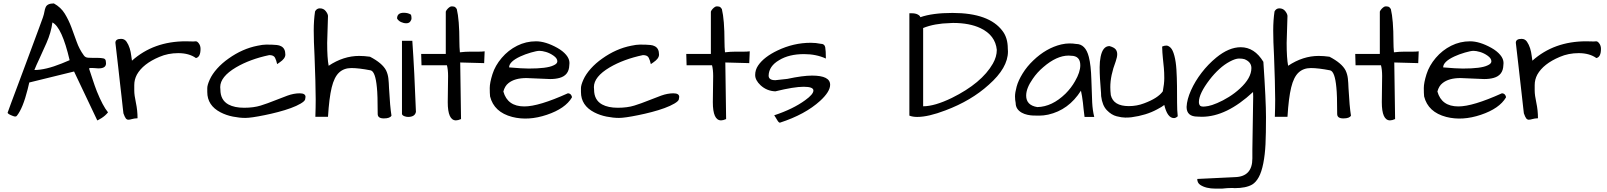

<svg xmlns="http://www.w3.org/2000/svg" viewBox="-20 -702 9569 1143"><path d="M536.1 -357.4H563.5Q580.1 -357.4 595.2 -354.5Q610.4 -351.6 610.4 -333Q617.2 -293.9 564.5 -294.9Q549.8 -295.9 537.6 -296.9Q525.4 -297.9 517.6 -297.4Q509.8 -296.9 510.7 -292Q520.5 -263.7 531.7 -228.5Q543 -193.4 556.6 -158.2Q591.8 -71.3 623 -33.2Q606.4 -12.7 584.5 1Q562.5 14.6 561 14.6Q559.6 14.6 558.6 13.7L420.9 -276.4L154.3 -210.9L144.5 -169.9Q116.2 -57.6 81.1 -13.7Q75.2 -3.9 56.6 -11.7Q25.4 -23.4 25.4 -31.2Q25.4 -33.2 45.9 -87.9Q66.4 -142.6 87.4 -198.7Q108.4 -254.9 131.3 -316.4Q154.3 -377.9 174.8 -433.6Q195.3 -489.3 211.9 -533.7Q228.5 -578.1 235.4 -598.1Q242.2 -618.2 244.6 -633.3Q247.1 -648.4 252 -659.2Q261.7 -681.6 300.8 -681.6Q342.8 -658.2 365.7 -620.6Q388.7 -583 404.8 -540Q420.9 -497.1 436.5 -453.1Q452.1 -409.2 478.5 -373Q487.3 -359.4 504.9 -358.4Q522.5 -357.4 536.1 -357.4ZM292 -568.4Q284.2 -508.8 256.8 -446.3Q229.5 -383.8 212.9 -349.1Q196.3 -314.5 184.6 -285.2Q251 -285.2 347.7 -324.2Q372.1 -335 394.5 -343.8Q348.6 -540 292 -568.4Z M1146.5 -356.4Q1105.5 -385.7 1041 -385.7Q980.5 -385.7 928.7 -363.3Q831.1 -322.3 794.9 -257.8Q779.3 -228.5 779.3 -195.3Q779.3 -189.5 779.3 -162.6Q779.3 -135.7 789.1 -90.3Q798.8 -44.9 798.8 2Q778.3 2.9 765.6 6.8Q752.9 10.7 744.1 10.7Q735.4 10.7 729 2.9Q722.7 -4.9 714.8 -27.3Q713.9 -33.2 710.9 -60.5Q708 -87.9 703.6 -127Q699.2 -166 693.8 -212.4Q688.5 -258.8 683.6 -303.7Q672.9 -401.4 667 -447.3Q667 -470.7 701.2 -470.7Q721.7 -470.7 733.4 -453.6Q745.1 -436.5 752 -414.6Q758.8 -392.6 761.2 -371.1Q763.7 -349.6 765.6 -340.8Q894.5 -456.1 1085.9 -456.1Q1107.4 -456.1 1130.9 -455.1Q1136.7 -456.1 1145.5 -456.1Q1154.3 -456.1 1163.1 -444.3Q1173.8 -430.7 1173.8 -411.1Q1173.8 -362.3 1146.5 -356.4Z M1798.8 -125Q1798.8 -120.1 1796.4 -109.9Q1793.9 -99.6 1770 -85.4Q1746.1 -71.3 1711.4 -58.6Q1676.8 -45.9 1635.7 -35.2Q1594.7 -24.4 1555.7 -16.6Q1474.6 0 1440.4 0Q1406.2 0 1366.7 -7.8Q1327.1 -15.6 1293 -33.2Q1213.9 -74.2 1213.9 -154.3Q1213.9 -160.2 1213.9 -177.7Q1213.9 -195.3 1228.5 -228Q1243.2 -260.7 1272.5 -293.5Q1301.8 -326.2 1340.8 -353.5Q1422.9 -412.1 1512.7 -429.7Q1543.9 -436.5 1564.9 -436.5Q1585.9 -436.5 1599.6 -436Q1613.3 -435.5 1627.9 -434.1Q1642.6 -432.6 1653.3 -426.8Q1678.7 -414.1 1678.7 -377Q1678.7 -353.5 1645.5 -331.1Q1636.7 -325.2 1629.9 -320.3Q1625 -342.8 1617.2 -358.4Q1609.4 -374 1583 -374Q1467.8 -349.6 1384.8 -300.8Q1291 -245.1 1291 -183.6Q1291 -176.8 1292 -168.9Q1292 -106.4 1339.8 -80.1Q1376 -60.5 1433.1 -60.5Q1490.2 -60.5 1532.2 -73.7Q1574.2 -86.9 1613.8 -103Q1653.3 -119.1 1691.4 -132.8Q1729.5 -146.5 1764.2 -146.5Q1798.8 -146.5 1798.8 -125Z M2310.5 -13.7Q2301.8 2.9 2265.1 2.9Q2228.5 2.9 2228.5 -23.4Q2228.5 -138.7 2223.6 -181.6Q2214.8 -276.4 2186.5 -283.2Q2116.2 -296.9 2071.8 -296.9Q2027.3 -296.9 1998.5 -270Q1969.7 -243.2 1954.6 -181.2Q1939.5 -119.1 1932.6 -6.8H1857.4Q1859.4 -62.5 1859.4 -110.4Q1859.4 -158.2 1857.4 -224.1Q1855.5 -290 1852.5 -368.2Q1847.7 -458 1847.7 -520Q1847.7 -582 1855.5 -633.8Q1865.2 -652.3 1883.8 -652.3Q1906.2 -652.3 1918.9 -636.2Q1931.6 -620.1 1932.6 -607.4L1927.7 -446.3Q1927.7 -355.5 1936.5 -310.5Q2024.4 -369.1 2118.2 -369.1Q2148.4 -369.1 2182.6 -364.3Q2255.9 -326.2 2278.3 -283.2Q2289.1 -260.7 2292 -235.4Q2294.9 -210 2295.9 -177.7Q2301.8 -66.4 2310.5 -13.7Z M2434.6 -459Q2447.3 -276.4 2456.1 -36.1Q2450.2 -5.9 2409.2 -5.9Q2398.4 -5.9 2387.2 -10.3Q2376 -14.6 2373 -22.5V-459ZM2343.8 -591.8Q2343.8 -626 2383.8 -626Q2410.2 -626 2426.8 -614.3Q2429.7 -603.5 2429.7 -593.3Q2429.7 -583 2421.9 -573.2Q2414.1 -563.5 2398.4 -563.5Q2382.8 -563.5 2367.2 -570.8Q2351.6 -578.1 2343.8 -591.8Z M2645.5 -93.8 2647.5 -250Q2647.5 -287.1 2640.6 -313.5H2489.3L2487.3 -380.9H2633.8V-632.8Q2636.7 -641.6 2645.5 -650.4Q2659.2 -664.1 2668.5 -664.1Q2677.7 -664.1 2684.6 -662.1Q2691.4 -660.2 2699.2 -648.4Q2714.8 -584 2714.8 -454.1Q2714.8 -421.9 2717.8 -390.6Q2749 -394.5 2780.3 -394.5Q2780.3 -394.5 2831.1 -394.5Q2849.6 -394.5 2865.2 -396.5L2862.3 -326.2L2719.7 -330.1L2724.6 6.8Q2707 14.6 2694.3 14.6Q2645.5 14.6 2645.5 -93.8Z M3101.6 -68.4Q3187.5 -68.4 3360.4 -146.5Q3371.1 -146.5 3377.9 -139.2Q3384.8 -131.8 3384.8 -122.1Q3345.7 -55.7 3235.4 -18.6Q3125 18.6 3029.3 -5.9Q2920.9 -34.2 2897.5 -127.9Q2895.5 -146.5 2895.5 -177.7Q2895.5 -209 2911.6 -260.3Q2927.7 -311.5 2966.8 -357.4Q3005.9 -403.3 3058.6 -429.7Q3111.3 -456.1 3170.9 -456.1Q3227.5 -456.1 3297.9 -417Q3331.1 -398.4 3350.6 -375Q3370.1 -351.6 3370.1 -327.1Q3370.1 -320.3 3369.1 -313.5Q3367.2 -253.9 3311.5 -238.3Q3287.1 -231.4 3254.9 -231.4L3114.3 -237.3Q3043.9 -237.3 3006.8 -207Q2985.4 -190.4 2976.6 -157.2Q3001 -68.4 3101.6 -68.4ZM3078.1 -366.2Q3010.7 -335 3010.7 -300.8Q3088.9 -293.9 3127.9 -293.9Q3236.3 -293.9 3274.4 -312.5Q3297.9 -322.3 3297.9 -336.9Q3297.9 -354.5 3275.9 -370.1Q3253.9 -385.7 3230.5 -392.6Q3207 -399.4 3191.4 -399.4Q3175.8 -399.4 3140.6 -389.2Q3105.5 -378.9 3078.1 -366.2Z M4023.4 -125Q4023.4 -120.1 4021 -109.9Q4018.6 -99.6 3994.6 -85.4Q3970.7 -71.3 3936 -58.6Q3901.4 -45.9 3860.4 -35.2Q3819.3 -24.4 3780.3 -16.6Q3699.2 0 3665 0Q3630.9 0 3591.3 -7.8Q3551.8 -15.6 3517.6 -33.2Q3438.5 -74.2 3438.5 -154.3Q3438.5 -160.2 3438.5 -177.7Q3438.5 -195.3 3453.1 -228Q3467.8 -260.7 3497.1 -293.5Q3526.4 -326.2 3565.4 -353.5Q3647.5 -412.1 3737.3 -429.7Q3768.6 -436.5 3789.6 -436.5Q3810.5 -436.5 3824.2 -436Q3837.9 -435.5 3852.5 -434.1Q3867.2 -432.6 3877.9 -426.8Q3903.3 -414.1 3903.3 -377Q3903.3 -353.5 3870.1 -331.1Q3861.3 -325.2 3854.5 -320.3Q3849.6 -342.8 3841.8 -358.4Q3834 -374 3807.6 -374Q3692.4 -349.6 3609.4 -300.8Q3515.6 -245.1 3515.6 -183.6Q3515.6 -176.8 3516.6 -168.9Q3516.6 -106.4 3564.5 -80.1Q3600.6 -60.5 3657.7 -60.5Q3714.8 -60.5 3756.8 -73.7Q3798.8 -86.9 3838.4 -103Q3877.9 -119.1 3916 -132.8Q3954.1 -146.5 3988.8 -146.5Q4023.4 -146.5 4023.4 -125Z M4223.6 -93.8 4225.6 -250Q4225.6 -287.1 4218.8 -313.5H4067.4L4065.4 -380.9H4211.9V-632.8Q4214.8 -641.6 4223.6 -650.4Q4237.3 -664.1 4246.6 -664.1Q4255.9 -664.1 4262.7 -662.1Q4269.5 -660.2 4277.3 -648.4Q4293 -584 4293 -454.1Q4293 -421.9 4295.9 -390.6Q4327.1 -394.5 4358.4 -394.5Q4358.4 -394.5 4409.2 -394.5Q4427.7 -394.5 4443.4 -396.5L4440.4 -326.2L4297.9 -330.1L4302.7 6.8Q4285.2 14.6 4272.5 14.6Q4223.6 14.6 4223.6 -93.8Z M4814.5 -252Q4921.9 -252 4921.9 -197.3Q4921.9 -156.2 4862.3 -101.6Q4773.4 -20.5 4623 28.3Q4616.2 28.3 4607.9 14.6Q4599.6 1 4595.2 -6.3Q4590.8 -13.7 4588.9 -15.6Q4701.2 -52.7 4773.4 -105.5Q4822.3 -140.6 4822.3 -163.1Q4822.3 -185.5 4764.6 -185.5Q4707 -185.5 4595.7 -158.2Q4544.9 -160.2 4507.8 -194.3Q4475.6 -224.6 4475.6 -255.4Q4475.6 -286.1 4493.2 -312Q4510.7 -337.9 4540 -360.4Q4569.3 -382.8 4608.4 -401.4Q4704.1 -447.3 4806.6 -447.3Q4836.9 -447.3 4865.2 -441.4Q4888.7 -441.4 4892.6 -420.9Q4896.5 -400.4 4896.5 -353.5Q4838.9 -379.9 4766.6 -379.9Q4676.8 -379.9 4618.2 -343.8Q4557.6 -308.6 4555.7 -252Q4555.7 -224.6 4595.7 -224.6L4667 -232.4Q4758.8 -252 4814.5 -252Z M5459 -599.6Q5531.2 -625 5650.4 -625Q5868.2 -625 5948.2 -517.6Q5979.5 -476.6 5979.5 -413.1Q5980.5 -404.3 5980.5 -395.5Q5980.5 -297.9 5866.2 -197.3Q5761.7 -102.5 5608.4 -44.9Q5506.8 -5.9 5440.4 -5.9Q5413.1 -5.9 5393.6 -13.7V-623H5407.2Q5429.7 -623 5443.4 -615.7Q5457 -608.4 5459 -599.6ZM5914.1 -405.3Q5905.3 -492.2 5817.4 -534.2Q5752 -565.4 5653.3 -565.4L5635.7 -564.5Q5543 -562.5 5475.6 -535.2V-69.3Q5543.9 -69.3 5646.5 -119.1Q5824.2 -207 5890.6 -323.2Q5914.1 -364.3 5914.1 -405.3Z M6415 -162.1Q6341.8 -46.9 6219.7 -19.5Q6191.4 -13.7 6168.5 -13.7Q6145.5 -13.7 6130.4 -14.2Q6115.2 -14.6 6096.7 -18.6Q6078.1 -22.5 6062.5 -31.2Q6026.4 -51.8 6026.4 -88.9Q6022.5 -106.4 6022.5 -128.4Q6022.5 -150.4 6032.2 -186.5Q6042 -222.7 6067.9 -264.6Q6093.8 -306.6 6130.9 -341.8Q6208 -416 6297.9 -437.5Q6324.2 -443.4 6346.2 -443.4Q6368.2 -443.4 6385.7 -440.4Q6442.4 -440.4 6461.9 -363.3Q6474.6 -314.5 6477.1 -227.1Q6479.5 -139.6 6481.9 -92.3Q6484.4 -44.9 6494.1 -5.9H6436.5Q6432.6 -32.2 6430.7 -52.7Q6428.7 -73.2 6426.8 -90.8Q6421.9 -131.8 6415 -162.1ZM6411.1 -313.5Q6411.1 -370.1 6355.5 -370.1Q6348.6 -371.1 6341.8 -371.1Q6270.5 -371.1 6191.4 -302.7Q6154.3 -271.5 6127.9 -232.4Q6088.9 -176.8 6088.9 -132.8Q6088.9 -75.2 6155.3 -64.5Q6243.2 -66.4 6323.2 -144.5Q6357.4 -178.7 6379.9 -218.8Q6411.1 -272.5 6411.1 -313.5Z M6535.2 -129.9Q6535.2 -145.5 6532.7 -173.3Q6530.3 -201.2 6528.3 -234.4Q6526.4 -267.6 6526.4 -301.8Q6526.4 -335.9 6532.2 -364.3Q6544.9 -427.7 6585 -427.7Q6612.3 -419.9 6621.6 -408.2Q6630.9 -396.5 6630.9 -379.4Q6630.9 -362.3 6622.1 -336.9Q6589.8 -252 6589.8 -183.6Q6589.8 -161.1 6592.8 -135.7Q6608.4 -70.3 6700.2 -70.3Q6748 -70.3 6791 -86.9Q6873 -117.2 6902.3 -158.2Q6911.1 -203.1 6911.1 -236.8Q6911.1 -270.5 6908.7 -296.9Q6906.2 -323.2 6902.8 -355Q6899.4 -386.7 6898.4 -424.8Q6911.1 -430.7 6923.3 -430.7Q6935.5 -430.7 6948.7 -418Q6961.9 -405.3 6971.2 -370.1Q6980.5 -335 6983.4 -287.6Q6986.3 -240.2 6986.8 -189.5Q6987.3 -138.7 6987.3 -91.3Q6987.3 -43.9 6991.2 -9.8Q6979.5 1 6968.8 1Q6929.7 1 6911.1 -77.1Q6898.4 -66.4 6868.2 -50.8Q6803.7 -15.6 6715.8 -3.9Q6699.2 -2 6678.7 -2Q6658.2 -2 6627.4 -9.8Q6596.7 -17.6 6569.3 -45.9Q6542 -74.2 6535.2 -129.9Z M7330.1 418 7316.4 417Q7287.1 417 7253.9 420.9H7216.8Q7158.2 420.9 7125 398.4Q7107.4 386.7 7107.4 363.3L7332 352.5Q7435.5 349.6 7435.5 241.2Q7435.5 237.3 7435.5 228Q7435.5 218.8 7435.5 187.5L7440.4 -127Q7440.4 -143.6 7439.5 -154.3Q7281.2 -6.8 7134.8 -6.8Q7122.1 -6.8 7109.4 -7.8Q7043.9 -7.8 7043.9 -65.4Q7045.9 -110.4 7070.3 -164.6Q7094.7 -218.8 7133.3 -269Q7171.9 -319.3 7220.7 -359.4Q7295.9 -420.9 7366.2 -420.9Q7448.2 -420.9 7501 -334Q7516.6 -101.6 7516.6 -3.9Q7516.6 93.8 7513.7 156.2Q7510.7 218.8 7500.5 270.5Q7490.2 322.3 7473.6 352.5Q7457 382.8 7434.6 396.5Q7397.5 418 7330.1 418ZM7388.7 -349.6Q7377 -353.5 7356 -353.5Q7335 -353.5 7301.8 -335.9Q7268.6 -318.4 7238.3 -290.5Q7208 -262.7 7181.6 -228.5Q7117.2 -144.5 7117.2 -94.7Q7117.2 -79.1 7126 -71.3Q7132.8 -67.4 7143.1 -67.4Q7153.3 -67.4 7172.9 -70.8Q7192.4 -74.2 7226.1 -88.4Q7259.8 -102.5 7295.9 -125Q7332 -147.5 7361.3 -174.8Q7429.7 -237.3 7429.7 -296.9Q7429.7 -333 7388.7 -349.6Z M8022.5 -13.7Q8013.7 2.9 7977.1 2.9Q7940.4 2.9 7940.4 -23.4Q7940.4 -138.7 7935.5 -181.6Q7926.8 -276.4 7898.4 -283.2Q7828.1 -296.9 7783.7 -296.9Q7739.3 -296.9 7710.4 -270Q7681.6 -243.2 7666.5 -181.2Q7651.4 -119.1 7644.5 -6.8H7569.3Q7571.3 -62.5 7571.3 -110.4Q7571.3 -158.2 7569.3 -224.1Q7567.4 -290 7564.5 -368.2Q7559.6 -458 7559.6 -520Q7559.6 -582 7567.4 -633.8Q7577.1 -652.3 7595.7 -652.3Q7618.2 -652.3 7630.9 -636.2Q7643.6 -620.1 7644.5 -607.4L7639.6 -446.3Q7639.6 -355.5 7648.4 -310.5Q7736.3 -369.1 7830.1 -369.1Q7860.4 -369.1 7894.5 -364.3Q7967.8 -326.2 7990.2 -283.2Q8001 -260.7 8003.9 -235.4Q8006.8 -210 8007.8 -177.7Q8013.7 -66.4 8022.5 -13.7Z M8206.1 -93.8 8208 -250Q8208 -287.1 8201.2 -313.5H8049.8L8047.9 -380.9H8194.3V-632.8Q8197.3 -641.6 8206.1 -650.4Q8219.7 -664.1 8229 -664.1Q8238.3 -664.1 8245.1 -662.1Q8252 -660.2 8259.8 -648.4Q8275.4 -584 8275.4 -454.1Q8275.4 -421.9 8278.3 -390.6Q8309.6 -394.5 8340.8 -394.5Q8340.8 -394.5 8391.6 -394.5Q8410.2 -394.5 8425.8 -396.5L8422.9 -326.2L8280.3 -330.1L8285.2 6.8Q8267.6 14.6 8254.9 14.6Q8206.1 14.6 8206.1 -93.8Z M8662.1 -68.4Q8748 -68.4 8920.9 -146.5Q8931.6 -146.5 8938.5 -139.2Q8945.3 -131.8 8945.3 -122.1Q8906.2 -55.7 8795.9 -18.6Q8685.5 18.6 8589.8 -5.9Q8481.4 -34.2 8458 -127.9Q8456.1 -146.5 8456.1 -177.7Q8456.1 -209 8472.2 -260.3Q8488.3 -311.5 8527.3 -357.4Q8566.4 -403.3 8619.1 -429.7Q8671.9 -456.1 8731.4 -456.1Q8788.1 -456.1 8858.4 -417Q8891.6 -398.4 8911.1 -375Q8930.7 -351.6 8930.7 -327.1Q8930.7 -320.3 8929.7 -313.5Q8927.7 -253.9 8872.1 -238.3Q8847.7 -231.4 8815.4 -231.4L8674.8 -237.3Q8604.5 -237.3 8567.4 -207Q8545.9 -190.4 8537.1 -157.2Q8561.5 -68.4 8662.1 -68.4ZM8638.7 -366.2Q8571.3 -335 8571.3 -300.8Q8649.4 -293.9 8688.5 -293.9Q8796.9 -293.9 8835 -312.5Q8858.4 -322.3 8858.4 -336.9Q8858.4 -354.5 8836.4 -370.1Q8814.5 -385.7 8791 -392.6Q8767.6 -399.4 8752 -399.4Q8736.3 -399.4 8701.2 -389.2Q8666 -378.9 8638.7 -366.2Z M9483.4 -356.4Q9442.4 -385.7 9377.9 -385.7Q9317.4 -385.7 9265.6 -363.3Q9168 -322.3 9131.8 -257.8Q9116.2 -228.5 9116.2 -195.3Q9116.2 -189.5 9116.2 -162.6Q9116.2 -135.7 9126 -90.3Q9135.7 -44.9 9135.7 2Q9115.2 2.9 9102.5 6.8Q9089.8 10.7 9081.1 10.7Q9072.3 10.7 9065.9 2.9Q9059.6 -4.9 9051.8 -27.3Q9050.8 -33.2 9047.9 -60.5Q9044.9 -87.9 9040.5 -127Q9036.1 -166 9030.8 -212.4Q9025.4 -258.8 9020.5 -303.7Q9009.8 -401.4 9003.9 -447.3Q9003.9 -470.7 9038.1 -470.7Q9058.6 -470.7 9070.3 -453.6Q9082 -436.5 9088.9 -414.6Q9095.7 -392.6 9098.1 -371.1Q9100.6 -349.6 9102.5 -340.8Q9231.4 -456.1 9422.9 -456.1Q9444.3 -456.1 9467.8 -455.1Q9473.6 -456.1 9482.4 -456.1Q9491.2 -456.1 9500 -444.3Q9510.7 -430.7 9510.7 -411.1Q9510.7 -362.3 9483.4 -356.4Z"/></svg>

Font: Architects Daughter
Style: Regular
Weight: 400
Designer: Kimberly Geswein
Foundry: Kimberly Geswein
Version: Version 1.002 2010